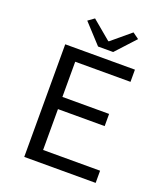

<svg xmlns="http://www.w3.org/2000/svg" viewBox="-152 -948 904 1051"><g transform="rotate(20 300.0 -422.5)"><path d="M114 0V-656H520V-585H198V-380H470V-309H198V-71H530V0ZM287 -706 183 -819 219 -845 329 -753H333L443 -845L479 -819L375 -706Z"/></g></svg>

Font: Source Code Variable
Style: Regular
Weight: 400
Monospace: yes
Designer: Paul D. Hunt, Teo Tuominen
Foundry: Adobe Systems Incorporated
Version: Version 1.010;hotconv 1.0.106;makeotfexe 2.5.65593